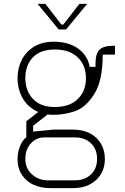

<svg xmlns="http://www.w3.org/2000/svg" viewBox="-20 -765 640 985"><path d="M70 -364Q70 -416 92 -458.5Q114 -501 155.5 -526Q197 -551 254 -551Q334 -551 382.5 -514.5Q431 -478 440 -422H470V-440Q470 -489 490 -509.5Q510 -530 559 -530H570V-485H507Q507 -350 463 -281.5Q419 -213 364.5 -194.5Q310 -176 254 -176Q197 -176 155.5 -201Q114 -226 92 -268.5Q70 -311 70 -364ZM421 -364Q421 -429 379.5 -470Q338 -511 261 -511Q187 -511 148.5 -470.5Q110 -430 110 -364Q110 -299 149 -257.5Q188 -216 261 -216Q338 -216 379.5 -257.5Q421 -299 421 -364ZM70 50Q70 10 87.5 -26Q105 -62 146 -80L207 -60Q167 -60 138.5 -29.5Q110 1 110 50Q110 99 144 129.5Q178 160 225 160H366Q415 160 446.5 130Q478 100 478 50Q478 0 446.5 -30Q415 -60 366 -60H115V-143L209 -216L244 -193L150 -120V-90L254 -100H356Q404 -100 440.5 -81.5Q477 -63 497.5 -28.5Q518 6 518 50Q518 117 473 158.5Q428 200 356 200H235Q191 200 153.5 183.5Q116 167 93 133Q70 99 70 50ZM295 -639H305L387 -745H427L319 -614H281L173 -745H213Z"/></svg>

Font: Fliege Mono Thin
Style: Regular
Weight: 100
Version: Version 0.020;Glyphs 3.3 (3306)